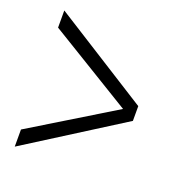

<svg xmlns="http://www.w3.org/2000/svg" viewBox="-97 -568 596 648"><g transform="rotate(20 201.0 -243.5)"><path d="M26 1.5 371 -216.5V-269.5L26 -487.5V-426L326 -243L26 -60Z"/></g></svg>

Font: Anybody SemiExpanded Light
Style: Regular
Weight: 300
Width: 6
Version: Version 1.113;gftools[0.9.25]